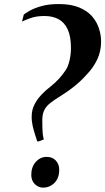

<svg xmlns="http://www.w3.org/2000/svg" viewBox="-20 -892 506 924"><path d="M159 -212Q155.5 -224 149 -243.5Q142.5 -263 137.2 -286Q132 -309 132.5 -332Q132.5 -362.5 145.5 -388.2Q158.5 -414 178.8 -435.5Q199 -457 222 -474.5Q245.5 -493 263.8 -513Q282 -533 298 -557.5Q305 -568.5 310.2 -584.8Q315.5 -601 318.5 -620.8Q321.5 -640.5 321.5 -660.5Q321.5 -716 306 -750Q290.5 -784 262 -799.5Q233.5 -815 194 -815Q153.5 -815 124.8 -804.2Q96 -793.5 86 -788L94.5 -822Q101 -827.5 122 -839.8Q143 -852 178.2 -862.2Q213.5 -872.5 263 -872.5Q321.5 -872.5 360.8 -856.2Q400 -840 423 -813.5Q446 -787 456.2 -755.2Q466.5 -723.5 466.5 -692.5Q466.5 -644.5 447.5 -605Q428.5 -565.5 398.5 -534.5Q381 -514.5 360.5 -496Q340 -477.5 316 -460Q292 -442.5 263.5 -425Q238 -409 220.2 -394.8Q202.5 -380.5 193.2 -362.2Q184 -344 183.5 -316.5Q183.5 -296 184 -277.5Q184.5 -259 186.2 -244.5Q188 -230 191 -221L165 -211ZM130.5 -50.5Q130.5 -88.5 152.2 -112.8Q174 -137 204 -137Q233.5 -137 249.2 -118.8Q265 -100.5 265 -76Q265 -34.5 242 -11.8Q219 11 187 11Q165 11 147.8 -5.8Q130.5 -22.5 130.5 -50.5Z"/></svg>

Font: Merriweather 144pt
Style: Bold Italic
Weight: 700
Italic angle: -7.8°
Version: Version 2.101